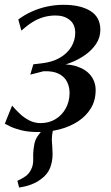

<svg xmlns="http://www.w3.org/2000/svg" viewBox="-30 -554 473 818"><path d="M51.5 245 44 216.5Q66 206.5 80 196Q94 185.5 102 169Q112.5 150 111.5 122.2Q110.5 94.5 115 67.5Q118.5 40.5 133.8 21.2Q149 2 159.5 -12L219 -45.5Q202 -25.5 196.2 -1.8Q190.5 22 191 45Q191.5 58 192.8 73Q194 88 194 102Q194 134.5 183.2 161.8Q172.5 189 145 209Q127 222.5 105.2 231.2Q83.5 240 51.5 245ZM132 8.5Q90.5 8.5 61 1Q31.5 -6.5 14 -15Q-3.5 -23.5 -9.5 -27L21.5 -104Q36.5 -86.5 54.8 -69.2Q73 -52 95.2 -40.8Q117.5 -29.5 142.5 -29.5Q178.5 -29.5 206.2 -46.2Q234 -63 250 -92Q266 -121 266.5 -157Q266.5 -183 256 -204.8Q245.5 -226.5 221.2 -239.2Q197 -252 155.5 -250.5L99 -236L112 -280L146 -284Q192.5 -289 224.8 -307.8Q257 -326.5 273.8 -354.5Q290.5 -382.5 290.5 -414Q290.5 -450 267 -469Q243.5 -488 207 -488Q180 -488 155.8 -481Q131.5 -474 108.5 -459.8Q85.5 -445.5 61 -423.5L48 -471Q75.5 -491.5 106.5 -505.2Q137.5 -519 171.2 -526.2Q205 -533.5 240.5 -533.5Q313 -533.5 355.2 -507.2Q397.5 -481 397.5 -427Q397.5 -394.5 380 -367.8Q362.5 -341 333.2 -320.2Q304 -299.5 268.5 -286Q233 -272.5 197 -267L201.5 -277.5Q258.5 -284 297.8 -271Q337 -258 357.2 -231.5Q377.5 -205 377.5 -170Q377.5 -126.5 357.5 -93.2Q337.5 -60 303 -37.2Q268.5 -14.5 224.5 -3Q180.5 8.5 132 8.5Z"/></svg>

Font: Merriweather 96pt
Style: Italic
Weight: 400
Italic angle: -7.8°
Version: Version 2.101